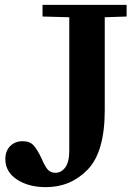

<svg xmlns="http://www.w3.org/2000/svg" viewBox="-20 -760 558 790"><path d="M73 -179Q103 -179 118.5 -161.5Q134 -144 151 -108Q163 -79 175 -64Q187 -49 208 -49Q232 -49 248.5 -71Q265 -93 265 -140V-689L155 -692V-740H501V-692L411 -689V-307Q411 -135 341 -62.5Q271 10 169 10Q97 10 49.5 -21.5Q2 -53 2 -105Q2 -139 22 -159Q42 -179 73 -179Z"/></svg>

Font: Minipax
Style: Bold
Weight: 600
Designer: Raphaël Ronot, Igor Stepanchenko (Cyrillic)
Foundry: steppetype
Version: Version 1.002